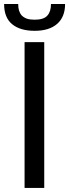

<svg xmlns="http://www.w3.org/2000/svg" viewBox="-29 -924 340 944"><path d="M188.5 0Q164.1 0 91.8 0Q91.8 -67.4 91.8 -268.6Q91.8 -380.9 91.8 -716.8Q116.2 -716.8 188.5 -716.8Q188.5 -537.1 188.5 0ZM141.6 -772.5Q70.3 -772.5 31.2 -804.7Q-8.8 -836.9 -8.8 -904.3Q14.6 -904.3 60.5 -904.3Q60.5 -885.7 64.5 -872.1Q69.3 -857.4 78.1 -847.7Q87.9 -837.9 103.5 -832Q119.1 -827.1 141.6 -827.1Q186.5 -827.1 204.1 -847.7Q221.7 -867.2 221.7 -904.3Q245.1 -904.3 291 -904.3Q291 -840.8 252 -806.6Q212.9 -772.5 141.6 -772.5Z"/></svg>

Font: Lato
Style: Regular
Weight: 400
Designer: Lukasz Dziedzic with Adam Twardoch and Botio Nikoltchev
Version: Version 2.015; 2015-08-06; http://www.latofonts.com/